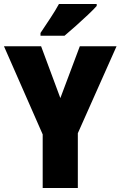

<svg xmlns="http://www.w3.org/2000/svg" viewBox="-20 -947 607 967"><path d="M284 -453 382 -714H567L372 -276V0H195V-270L0 -714H187ZM467 -917Q451 -899 422.5 -872Q394 -845 362.5 -817Q331 -789 305 -767H184V-781Q208 -817 233.5 -855.5Q259 -894 277 -927H467Z"/></svg>

Font: Noto Sans Tamil Condensed Black
Style: Regular
Weight: 900
Width: 3
Designer: Jelle Bosma - Monotype Design Team
Foundry: Monotype Imaging Inc.
Version: Version 2.004; ttfautohint (v1.8.4.7-5d5b)